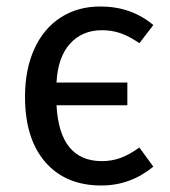

<svg xmlns="http://www.w3.org/2000/svg" viewBox="-20 -559 522 591"><path d="M409 -105 452 -46Q381 12 292 12Q182 12 119.5 -60Q57 -132 57 -261Q57 -345 85.5 -408Q114 -471 166.5 -505Q219 -539 289 -539Q384 -539 452 -482L409 -426Q377 -448 350.5 -457Q324 -466 294 -466Q233 -466 195.5 -424.5Q158 -383 154 -305H372V-235H154Q163 -63 294 -63Q323 -63 350 -72.5Q377 -82 409 -105Z"/></svg>

Font: Fira GO
Style: Regular
Weight: 400
Designer: Carrois Corporate
Foundry: Carrois Corporate GbR
Version: Version 0.300